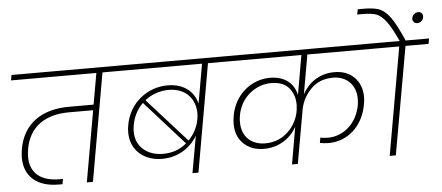

<svg xmlns="http://www.w3.org/2000/svg" viewBox="-59 -1110 2881 1251"><g transform="rotate(-5 1382.0 -485.0)"><path d="M585 -705 549 -501H388C211 -501 87 -419 58 -252C55 -231 53 -212 53 -197C53 -73 138 -2 277 -2H302L308 -36H285C161 -36 94 -95 94 -199C94 -214 96 -231 99 -251C124 -394 229 -465 384 -465H543L461 0H501L625 -705H776L783 -740H33L27 -705Z M713 -705H1276L1231 -448C1212 -527 1147 -584 1040 -584C906 -584 786 -491 762 -346C759 -332 758 -317 758 -300C758 -183 846 -110 964 -110C1068 -110 1151 -165 1195 -242L1152 0H1191L1315 -705H1466L1473 -740H719ZM794 -305C794 -313 795 -326 798 -345C808 -400 832 -447 870 -484L1127 -197C1084 -160 1032 -142 973 -142C920 -142 877 -157 844 -186C811 -215 794 -254 794 -305ZM961 -540C988 -549 1015 -554 1043 -554C1161 -554 1218 -475 1218 -386C1218 -377 1217 -364 1214 -347C1207 -302 1182 -251 1145 -214L888 -500C910 -517 934 -531 961 -540Z M1403 -705H1926L1881 -448C1865 -523 1807 -575 1708 -575C1586 -575 1476 -486 1452 -349C1449 -329 1447 -312 1447 -297C1447 -242 1464 -198 1498 -166C1532 -133 1576 -117 1631 -117C1728 -117 1804 -169 1845 -242L1803 0H1841L1904 -356C1915 -406 1939 -449 1976 -486C2013 -522 2060 -540 2118 -540C2206 -540 2267 -481 2267 -389C2267 -376 2266 -363 2264 -349C2242 -227 2152 -153 2052 -153C2034 -153 2017 -155 2002 -158L1996 -124C2015 -120 2034 -118 2053 -118C2176 -118 2278 -205 2304 -348C2307 -367 2309 -383 2309 -396C2309 -451 2292 -494 2259 -527C2226 -559 2183 -575 2130 -575C2033 -575 1961 -524 1920 -449L1965 -705H2478L2485 -740H1409ZM1489 -304C1489 -320 1490 -335 1493 -349C1513 -465 1612 -540 1712 -540C1765 -540 1804 -525 1829 -496C1854 -466 1867 -429 1867 -386C1867 -380 1866 -370 1865 -357L1862 -337C1844 -250 1769 -152 1643 -152C1551 -152 1489 -208 1489 -304Z M2347 -936C2385 -936 2415 -932 2436 -925C2457 -917 2478 -899 2499 -872C2520 -845 2544 -801 2572 -740H2421L2415 -705H2566L2442 0H2482L2607 -705H2758L2764 -740H2611C2580 -811 2553 -863 2529 -896C2505 -928 2481 -948 2456 -957C2431 -966 2397 -970 2353 -970H2318L2311 -936ZM2673 -857C2678 -850 2686 -846 2697 -846C2720 -846 2738 -865 2738 -888C2738 -905 2726 -917 2709 -917C2688 -917 2670 -902 2667 -882C2667 -880 2666 -877 2666 -875C2666 -868 2669 -862 2673 -857Z"/></g></svg>

Font: Momo Neue ExtLt
Style: Italic
Weight: 200
Italic angle: -10°
Designer: Ninad Kale (Devanagari), Jonny Pinhorn (Latin)
Foundry: Indian Type Foundry
Version: 4.004